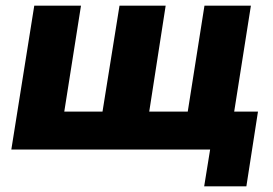

<svg xmlns="http://www.w3.org/2000/svg" viewBox="-20 -528 964 678"><path d="M701 130 722 0H20L101 -508H266L207 -134H342L402 -508H565L507 -134H643L702 -508H866L807 -134H891L850 130Z"/></svg>

Font: Winston ExtraBold
Style: Italic
Weight: 800
Italic angle: -9°
Designer: Original fonts by Vernon Adams / Changes by Cristiano Sobral
Foundry: Original fonts by Vernon Adams / Changes by Cristiano Sobral
Version: Version 2.503;July 17, 2020;FontCreator 13.0.0.2655 64-bit